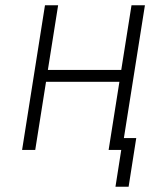

<svg xmlns="http://www.w3.org/2000/svg" viewBox="-20 -570 640 730"><path d="M64 0 151 -550H201L162 -304H441L480 -550H531L451 -45H498L469 140H419L441 0H393L434 -259H155L114 0Z"/></svg>

Font: NKDuy Mono Thin
Style: Italic
Weight: 100
Italic angle: -9°
Monospace: yes
Designer: NKDuy
Foundry: NKDuy
Version: Version 2.251; ttfautohint (v1.8.4.7-5d5b)